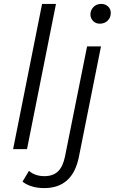

<svg xmlns="http://www.w3.org/2000/svg" viewBox="-20 -762 586 981"><path d="M47 0 195 -742H266L118 0ZM206 199Q172 199 143.5 190.5Q115 182 95 166L128 111Q159 138 207 138Q250 138 275.5 114.5Q301 91 312 38L425 -525H496L383 40Q351 199 206 199ZM490 -641Q469 -641 455.5 -655Q442 -669 442 -688Q442 -710 457.5 -726Q473 -742 497 -742Q518 -742 532 -729Q546 -716 546 -696Q546 -672 530 -656.5Q514 -641 490 -641Z"/></svg>

Font: MOST Montserrat
Style: Italic
Weight: 400
Italic angle: -11.3°
Designer: Julieta Ulanovsky
Foundry: Julieta Ulanovsky
Version: Version 8.000;March 11, 2024;FontCreator 15.0.0.2926 64-bit